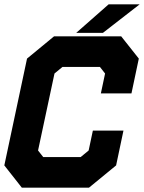

<svg xmlns="http://www.w3.org/2000/svg" viewBox="-20 -868 666 888"><path d="M81 0 0 -103 105 -597 230 -700H540.5L622 -597L588 -436H446.5L466 -528L442 -558.5H269L232 -528L156 -172L180 -141.5H353L390 -172L409.5 -264H551L517 -103L391.5 0ZM132.5 -71H371.5L453 -138L465.5 -198L453 -138L371.5 -71H132.5L78 -140.5L168 -564.5L252.5 -634H488.5L543.5 -564.5L530.5 -504L543.5 -564.5L488.5 -634H252.5L168 -564.5L78 -140.5ZM332.5 -716 482.5 -848H626L456 -716ZM434.5 -750H434L507.5 -813H508Z"/></svg>

Font: Tourney Black
Style: Italic
Weight: 900
Italic angle: -12°
Version: Version 1.015